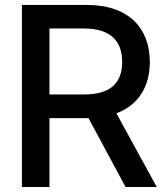

<svg xmlns="http://www.w3.org/2000/svg" viewBox="-20 -747 660 767"><path d="M67.5 0H177.6V-275.2H326.7H333.5L481.5 0H606.2L445 -294.4C534.1 -327.4 578.5 -402 578.5 -499.6C578.5 -633.2 495.4 -727.3 326.7 -727.3H67.5ZM177.6 -369.7V-633.2H315.3C423.3 -633.2 468 -581.7 468 -499.6C468 -417.3 423.3 -369.7 316.4 -369.7Z"/></svg>

Font: RED Number Medium
Style: Regular
Weight: 500
Designer: RED UED
Foundry: rsms
Version: Version 1.003;FEAKit 1.0